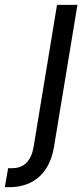

<svg xmlns="http://www.w3.org/2000/svg" viewBox="-136 -566 347 790"><path d="M98.6 -545.9H182.6L85.9 40Q77.6 90.3 54 127.2Q30.3 164.1 -8.1 184.1Q-46.4 204.1 -98.6 204.1H-116.2L-102.5 126H-86.9Q-48.8 126 -27.1 103.8Q-5.4 81.5 2 40Z"/></svg>

Font: Inter Tight
Style: Italic
Weight: 400
Italic angle: -9.39999°
Designer: Rasmus Andersson
Foundry: rsms
Version: Version 3.002